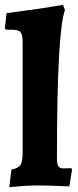

<svg xmlns="http://www.w3.org/2000/svg" viewBox="-28 -762 322 789"><path d="M19 -65Q48 -71 56.5 -84.5Q65 -98 65 -134V-584Q65 -611 60.5 -622.5Q56 -634 42.5 -637.5Q29 -641 -3 -640L-8 -646L-1 -708Q132 -725 231 -742L239 -720Q206 -633 206 -109Q206 -87 212 -78.5Q218 -70 232 -70L265 -71L268 -65L257 4Q171 0 129 0Q84 0 10 7Z"/></svg>

Font: Alegreya ExtraBold
Style: Regular
Weight: 800
Designer: Juan Pablo del Peral
Foundry: Huerta Tipografica
Version: Version 2.007; ttfautohint (v1.6)